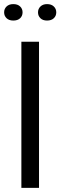

<svg xmlns="http://www.w3.org/2000/svg" viewBox="-45 -915 294 935"><path d="M145 0H59.1V-711.9H145ZM-24.9 -855Q-24.9 -872.1 -12.9 -883.5Q-1 -895 20 -895Q41 -895 53 -883.5Q64.9 -872.1 64.9 -855Q64.9 -837.4 53 -826.2Q41 -814.9 20 -814.9Q-1 -814.9 -12.9 -826.2Q-24.9 -837.4 -24.9 -855ZM184.1 -814.9Q163.6 -814.9 151.9 -826.2Q140.1 -837.4 140.1 -855Q140.1 -872.1 152.1 -883.5Q164.1 -895 184.1 -895Q205.1 -895 217 -883.5Q229 -872.1 229 -855Q229 -837.4 217 -826.2Q205.1 -814.9 184.1 -814.9Z"/></svg>

Font: Creato Display
Style: Regular
Weight: 400
Version: Version 1.000